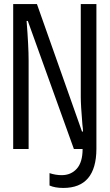

<svg xmlns="http://www.w3.org/2000/svg" viewBox="-20 -734 540 946"><path d="M455 -714V-5V0Q454 192 292 192Q251 192 224 180V119Q254 129 284 129Q330 129 358.5 97Q387 65 387 0H344L117 -631H111Q121 -505 121 -436V0H45V-714H162L384 -86H389Q389 -98 386 -120Q378 -216 378 -256V-714Z"/></svg>

Font: Noto Sans Mono UI Cond
Style: Regular
Weight: 400
Width: 3
Monospace: yes
Designer: Monotype Design team
Foundry: Monotype Imaging Inc.
Version: Version 1.000